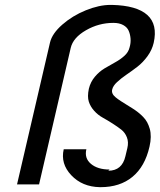

<svg xmlns="http://www.w3.org/2000/svg" viewBox="-20 -753 655 787"><path d="M429.2 -58.1 423.8 -53.2Q480.5 -53.2 494.1 -112.8L502 -146Q507.8 -170.4 500.2 -189.9Q492.7 -209.5 477.1 -221.7Q461.4 -233.9 441.2 -246.8Q420.9 -259.8 401.1 -270.8Q381.3 -281.7 366 -298.8Q350.6 -315.9 344 -336.4Q337.4 -356.9 344.2 -389.2Q351.1 -417.5 369.1 -438.7Q387.2 -460 408.9 -472.9Q430.7 -485.8 452.1 -497.6Q473.6 -509.3 490.2 -524.4Q506.8 -539.6 511.2 -559.1Q516.6 -577.1 515.1 -595Q513.7 -612.8 507.3 -627.2Q501 -641.6 484.9 -650.4Q468.8 -659.2 444.8 -659.2Q384.8 -659.2 332.3 -628.9Q279.8 -598.6 270 -557.1L140.1 2.9H49.8L185.1 -579.1Q193.8 -615.7 235.4 -652.1Q276.9 -688.5 331.5 -710.7Q386.2 -732.9 433.1 -732.9H439Q540.5 -730.5 583.7 -691.7Q627 -652.8 609.9 -577.1Q603 -547.9 584.5 -522.5Q565.9 -497.1 543.5 -479.7Q521 -462.4 498.8 -447.3Q476.6 -432.1 460 -416.7Q443.4 -401.4 439.9 -386.2Q435.5 -369.1 454.1 -354Q462.9 -346.7 475.3 -338.6Q487.8 -330.6 499 -323.7Q510.3 -316.9 522.9 -308.8Q535.6 -300.8 546.1 -292.5Q556.6 -284.2 566.7 -273.9Q576.7 -263.7 583.3 -251.5Q589.8 -239.3 594 -224.6Q598.1 -210 597.9 -191.4Q597.7 -172.9 592.8 -151.9Q574.2 -70.3 522.9 -28.1Q471.7 14.2 392.1 14.2H389.2Q316.9 12.7 272.2 -34.7Q227.5 -82 241.2 -141.1H334Q325.2 -104.5 352.8 -81.3Q380.4 -58.1 429.2 -58.1Z"/></svg>

Font: Perun
Style: Italic
Weight: 400
Italic angle: -12°
Foundry: Stefan Peev, Context Ltd
Version: Version 001.000